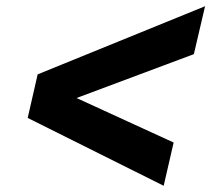

<svg xmlns="http://www.w3.org/2000/svg" viewBox="-20 -630 679 617"><path d="M101 -391 639 -610 603 -456 226 -315 538 -172 506 -33 69 -251Z"/></svg>

Font: CBA Beacon Sans Extra Bold
Style: Italic
Weight: 800
Italic angle: -13°
Designer: Wei Huang
Foundry: Wei Huang
Version: Version 1.002